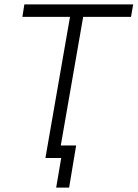

<svg xmlns="http://www.w3.org/2000/svg" viewBox="-20 -720 627 875"><path d="M187 0H259L236 135H295L327 -57H257L359 -643H577L587 -700H91L82 -643H299Z"/></svg>

Font: Fixel Display 20240404 Light
Style: Italic
Weight: 300
Italic angle: -10°
Designer: AlfaBravo + MacPaw
Foundry: Kyrylo Tkachov, Marchela Mozhyna, Serhii Makarenko, Maria Weinstein, Zakhar Kryvoshyya
Version: Version 1.211;Glyphs 3.2 (3225)